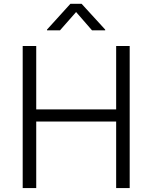

<svg xmlns="http://www.w3.org/2000/svg" viewBox="-20 -963 780 983"><path d="M96.2 0V-727.5H165.5V-402.8H574.7V-727.5H644V0H574.7V-340.8H165.5V0ZM287.1 -807.6H220.7V-811.5L340.3 -943.4H397.9L518.6 -811.5V-807.6H451.2L369.6 -901.4Z"/></svg>

Font: Inter Light
Style: Regular
Weight: 300
Designer: Rasmus Andersson
Foundry: rsms
Version: Version 4.000;git-a52131595